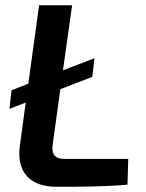

<svg xmlns="http://www.w3.org/2000/svg" viewBox="-20 -710 557 732"><path d="M229 -104C185 -104 176 -125 181 -160L210 -370L332 -417L340 -488L220 -442L255 -690H129L88 -391L24 -366L16 -295L78 -319L56 -156C41 -51 98 2 194 2C284 2 380 2 466 -6L469 -104Z"/></svg>

Font: Exo 2 Semi Bold
Style: Italic
Weight: 600
Italic angle: -8°
Designer: Natanael Gama
Version: Version 1.001;PS 001.001;hotconv 1.0.88;makeotf.lib2.5.64775